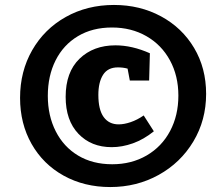

<svg xmlns="http://www.w3.org/2000/svg" viewBox="-20 -741 885 775"><path d="M812 -362Q812 -256 760.5 -170Q709 -84 620.5 -35Q532 14 425 14Q320 14 237 -32Q154 -78 107.5 -160Q61 -242 61 -346Q61 -453 110 -538.5Q159 -624 245.5 -672.5Q332 -721 440 -721Q545 -721 630 -675Q715 -629 763.5 -547.5Q812 -466 812 -362ZM700 -355Q700 -435 666 -497.5Q632 -560 571 -595Q510 -630 432 -630Q353 -630 294.5 -595Q236 -560 204.5 -497.5Q173 -435 173 -354Q173 -274 205 -211Q237 -148 295.5 -113Q354 -78 433 -78Q511 -78 572 -113.5Q633 -149 666.5 -212Q700 -275 700 -355ZM560 -275 601 -211Q560 -178 516.5 -162.5Q473 -147 431 -147Q348 -147 296.5 -201Q245 -255 245 -350Q245 -450 301 -504Q357 -558 446 -558Q513 -558 585 -526L582 -416H504L495 -464Q477 -469 456 -469Q415 -469 396 -439Q377 -409 377 -358Q377 -298 398.5 -268.5Q420 -239 459 -239Q481 -239 507.5 -248Q534 -257 560 -275Z"/></svg>

Font: Bitter Pro ExtraBold
Style: Italic
Weight: 800
Italic angle: -9°
Designer: Sol Matas, and Bitter project Authors
Foundry: Sol Matas
Version: Version 1.010